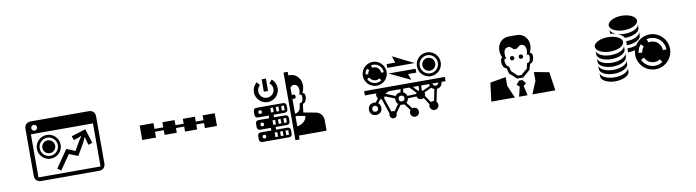

<svg xmlns="http://www.w3.org/2000/svg" viewBox="-31 -1303 7261 2002"><g transform="rotate(-10 3600.0 -302.0)"><path d="M337 -323C337 -376 380 -419 433 -419C486 -419 529 -376 529 -323C529 -270 486 -227 433 -227C380 -227 337 -270 337 -323ZM272 -27V-483H929V-27ZM287 -545C287 -562 300 -575 317 -575C334 -575 348 -562 348 -545C348 -528 334 -514 317 -514C300 -514 287 -528 287 -545ZM307 -323C307 -253 364 -197 433 -197C502 -197 559 -253 559 -323C559 -392 502 -448 433 -448C364 -448 307 -392 307 -323ZM365 -323C365 -285 396 -255 433 -255C470 -255 501 -285 501 -323C501 -360 470 -391 433 -391C396 -391 365 -360 365 -323ZM974 -549C974 -590 949 -616 905 -616H294C252 -616 226 -590 226 -549V-53C226 -11 252 15 294 15H905C949 15 974 -11 974 -53ZM819 -357H821L831 -314L844 -271L887 -285L840 -437L688 -389L702 -346L745 -359L785 -376L786 -374L751 -320L700 -231L609 -269L481 -83L518 -56L626 -212L720 -175L792 -299Z M1644 -369V-315H1551V-376H1405V-223H1551V-285H1644V-235H1773V-285H1860V-232H1988V-285H2070V-232H2198V-367H2070V-315H1988V-367H1860V-315H1773V-369Z M2647 -296C2647 -308 2654 -315 2666 -315C2678 -315 2685 -308 2685 -296C2685 -285 2678 -277 2666 -277C2654 -277 2647 -285 2647 -296ZM2647 -165C2647 -177 2654 -185 2666 -185C2678 -185 2685 -177 2685 -165C2685 -154 2678 -146 2666 -146C2654 -146 2647 -154 2647 -165ZM2647 -36C2647 -48 2654 -56 2666 -56C2678 -56 2685 -48 2685 -36C2685 -25 2678 -17 2666 -17C2654 -17 2647 -25 2647 -36ZM2806 -320V-272H2778V-320ZM2806 -189V-142H2778V-189ZM2806 -60V-12H2778V-60ZM2864 -320V-272H2836V-320ZM2864 -189V-142H2836V-189ZM2864 -60V-12H2836V-60ZM2922 -320V-272H2893V-320ZM2922 -189V-142H2893V-189ZM2922 -60V-12H2893V-60ZM3022 -188C3029 -188 3035 -189 3041 -190L3125 -174C3117 -123 3076 -91 3022 -82ZM3037 -371C3052 -371 3059 -379 3059 -393C3059 -408 3052 -416 3037 -416C3031 -416 3026 -414 3022 -412V-494C3033 -504 3043 -515 3060 -515C3106 -515 3123 -458 3099 -399C3104 -402 3108 -403 3111 -403C3126 -403 3131 -382 3122 -343C3118 -327 3105 -315 3088 -315L3081 -269C3073 -237 3055 -222 3022 -216V-375C3026 -372 3031 -371 3037 -371ZM2603 -280C2603 -257 2614 -245 2638 -245H2748V-217H2638C2614 -217 2603 -205 2603 -181V-150C2603 -127 2614 -115 2638 -115H2748V-87H2638C2614 -87 2603 -75 2603 -52V-21C2603 3 2614 15 2638 15H2916C2940 15 2951 3 2951 -21V-52C2951 -75 2940 -87 2916 -87H2799V-115H2916C2940 -115 2951 -127 2951 -150V-181C2951 -205 2940 -217 2916 -217H2799V-245H2916C2940 -245 2951 -257 2951 -280V-312C2951 -335 2940 -347 2916 -347H2638C2614 -347 2603 -335 2603 -312ZM2685 -609C2656 -585 2638 -549 2638 -511C2638 -442 2695 -385 2764 -385C2834 -385 2890 -442 2890 -511C2890 -549 2873 -586 2843 -610L2814 -574C2833 -559 2845 -537 2845 -511C2845 -467 2809 -431 2764 -431C2720 -431 2684 -467 2684 -511C2684 -536 2695 -558 2713 -573ZM3109 -214 3120 -304C3163 -305 3182 -413 3135 -416C3189 -525 3124 -622 3037 -622L3022 -623V-660H2978V56H3022V15H3315V-95C3315 -136 3291 -180 3239 -190ZM2741 -499H2786V-630H2741Z M3823 -122C3823 -140 3835 -153 3853 -153C3872 -153 3884 -140 3884 -122C3884 -103 3872 -91 3853 -91C3835 -91 3823 -103 3823 -122ZM4077 -180C4077 -159 4085 -141 4098 -130L4048 -60C4042 -64 4035 -66 4027 -66C4023 -66 4018 -66 4015 -64L3963 -218C3968 -222 3973 -227 3976 -232L4078 -191C4078 -187 4077 -183 4077 -180ZM4025 -278H4150L4143 -245C4117 -245 4098 -234 4087 -216L3985 -258ZM4112 -180C4112 -198 4124 -210 4143 -210C4161 -210 4174 -198 4174 -180C4174 -161 4161 -149 4143 -149C4124 -149 4112 -161 4112 -180ZM4207 -196C4202 -217 4189 -233 4171 -240L4177 -278H4243L4307 -212C4304 -208 4302 -204 4301 -200ZM4341 -278 4338 -231C4335 -231 4331 -230 4328 -228L4280 -278ZM4376 -221C4372 -224 4369 -226 4365 -228L4368 -278H4453C4453 -271 4454 -264 4456 -258ZM4388 -164C4391 -170 4393 -177 4393 -185C4393 -190 4392 -195 4390 -200L4467 -237C4475 -228 4485 -222 4497 -218L4472 -96C4469 -96 4466 -97 4463 -97C4454 -97 4445 -94 4438 -90ZM4549 -278C4547 -261 4535 -250 4518 -250C4500 -250 4489 -261 4487 -278ZM3817 -492C3819 -513 3828 -533 3842 -548L3863 -529C3853 -518 3846 -504 3845 -489ZM3850 -453C3861 -430 3885 -414 3912 -414C3927 -414 3941 -419 3952 -427L3968 -404C3952 -392 3933 -386 3912 -386C3873 -386 3840 -409 3825 -442ZM3980 -482C3980 -519 3950 -550 3912 -550C3907 -550 3902 -549 3897 -548L3890 -575C3897 -577 3904 -578 3912 -578C3965 -578 4008 -535 4008 -482ZM4389 -482C4389 -535 4432 -578 4485 -578C4538 -578 4581 -535 4581 -482C4581 -429 4538 -386 4485 -386C4432 -386 4389 -429 4389 -482ZM3788 -122C3788 -83 3814 -56 3853 -56C3893 -56 3919 -83 3919 -122C3919 -145 3910 -163 3895 -174L3923 -210C3927 -209 3931 -209 3938 -209L3993 -46C3990 -41 3989 -35 3989 -28C3989 -7 4006 10 4027 10C4048 10 4065 -7 4065 -28C4065 -31 4065 -34 4064 -37L4122 -117C4129 -115 4136 -114 4143 -114C4149 -114 4155 -115 4160 -116L4214 -45C4208 -37 4204 -26 4204 -15C4204 11 4225 32 4251 32C4277 32 4298 11 4298 -15C4298 -41 4277 -63 4251 -63C4246 -63 4241 -62 4236 -60L4185 -128C4198 -137 4206 -152 4208 -170L4300 -174C4304 -153 4323 -137 4346 -137C4355 -137 4364 -140 4371 -145L4420 -70C4417 -64 4415 -57 4415 -50C4415 -23 4437 -2 4463 -2C4489 -2 4510 -23 4510 -50C4510 -63 4505 -74 4496 -83L4524 -215C4559 -218 4582 -242 4583 -278H4627V-323H3772V-278H3893C3890 -271 3888 -264 3888 -256C3888 -244 3893 -233 3900 -224L3871 -185C3865 -187 3860 -187 3853 -187C3814 -187 3788 -161 3788 -122ZM3786 -482C3786 -412 3843 -356 3912 -356C3982 -356 4038 -412 4038 -482C4038 -551 3982 -608 3912 -608C3843 -608 3786 -551 3786 -482ZM4277 -354 4254 -419H4341V-460H4054ZM4143 -560H4052V-520H4342L4120 -631ZM4417 -482C4417 -444 4447 -414 4485 -414C4522 -414 4553 -444 4553 -482C4553 -519 4522 -550 4485 -550C4447 -550 4417 -519 4417 -482ZM4359 -482C4359 -412 4415 -356 4485 -356C4554 -356 4611 -412 4611 -482C4611 -551 4554 -608 4485 -608C4415 -608 4359 -551 4359 -482Z M5305 -314C5284 -315 5271 -345 5268 -370C5266 -388 5272 -407 5291 -399C5273 -457 5281 -515 5335 -515C5366 -515 5370 -481 5400 -481C5429 -481 5438 -514 5467 -514C5513 -514 5530 -458 5506 -399C5511 -402 5515 -403 5518 -403C5533 -403 5538 -382 5529 -343C5525 -327 5513 -315 5495 -315L5484 -260L5416 -204H5379L5317 -262ZM5251 -118V-211L5084 -182L5059 15H5309ZM5382 -151 5349 -111 5378 -89 5353 15H5443L5420 -88L5449 -111L5417 -151ZM5550 -119 5494 15H5737L5708 -182L5550 -212ZM5351 -416C5336 -416 5329 -408 5329 -393C5329 -379 5336 -371 5351 -371C5366 -371 5374 -379 5374 -393C5374 -408 5366 -416 5351 -416ZM5526 -304C5570 -304 5589 -413 5543 -416C5596 -525 5531 -622 5444 -622L5357 -623C5261 -623 5202 -524 5252 -417C5220 -417 5226 -302 5276 -302L5292 -242L5366 -175H5430L5508 -242ZM5444 -371C5459 -371 5467 -379 5467 -393C5467 -408 5459 -416 5444 -416C5429 -416 5422 -408 5422 -393C5422 -379 5429 -371 5444 -371Z M6660 -219C6663 -251 6676 -280 6697 -303L6725 -277C6710 -260 6700 -238 6698 -215ZM6707 -160C6723 -122 6761 -96 6805 -96C6828 -96 6849 -102 6866 -114L6888 -83C6864 -67 6836 -57 6805 -57C6746 -57 6694 -93 6672 -144ZM6768 -346C6780 -349 6792 -350 6805 -350C6886 -350 6952 -285 6952 -204H6914C6914 -264 6865 -312 6805 -312C6796 -312 6786 -311 6778 -309ZM6221 -360C6221 -318 6288 -284 6371 -284C6454 -284 6521 -318 6521 -360C6521 -402 6454 -436 6371 -436C6288 -436 6221 -402 6221 -360ZM6522 -321C6522 -280 6454 -246 6371 -246C6289 -246 6222 -280 6222 -321V-281C6222 -238 6289 -204 6371 -204C6453 -204 6520 -237 6522 -279ZM6522 -242C6522 -200 6454 -166 6371 -166C6289 -166 6222 -200 6222 -242V-201C6222 -159 6289 -125 6371 -125C6453 -125 6520 -158 6522 -200ZM6522 -166C6522 -124 6454 -90 6371 -90C6289 -90 6222 -124 6222 -166V-125C6222 -83 6289 -49 6371 -49C6453 -49 6520 -82 6522 -124ZM6522 -87C6522 -45 6454 -11 6371 -11C6289 -11 6222 -45 6222 -87V-46C6222 -4 6289 31 6371 31C6453 31 6520 -3 6522 -44ZM6402 -554C6402 -512 6470 -478 6552 -478C6635 -478 6702 -512 6702 -554C6702 -596 6635 -631 6552 -631C6470 -631 6402 -596 6402 -554ZM6703 -516C6703 -474 6636 -440 6553 -440C6525 -440 6499 -444 6477 -450C6472 -452 6467 -454 6462 -456C6426 -469 6403 -491 6403 -516V-475C6403 -472 6403 -469 6404 -466C6418 -465 6440 -462 6462 -456C6467 -454 6472 -452 6477 -450C6506 -439 6534 -422 6547 -398H6553C6635 -398 6701 -432 6703 -473C6703 -496 6703 -493 6703 -516ZM6553 -319C6635 -319 6701 -352 6703 -394C6703 -416 6703 -414 6703 -436C6703 -395 6636 -361 6553 -361ZM6621 -204C6621 -103 6704 -20 6805 -20C6907 -20 6990 -103 6990 -204V-208C6988 -308 6906 -389 6805 -389C6767 -389 6732 -377 6703 -358V-360C6703 -359 6703 -359 6703 -358C6681 -343 6663 -324 6649 -302C6623 -291 6589 -285 6553 -285V-243C6580 -243 6605 -247 6627 -253C6623 -238 6621 -221 6621 -204Z"/></g></svg>

Font: CryptoKit 1.4
Style: Regular
Weight: 400
Monospace: yes
Designer: Oceane Juvin
Foundry: http://www.head-geneve.ch
Version: Version 1.000